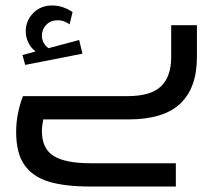

<svg xmlns="http://www.w3.org/2000/svg" viewBox="-20 -436 789 701"><path d="M39 0ZM699 -344V-228Q699 -115 638 -57.5Q577 0 448 0H138Q133 25 133 42Q133 107 176 133.5Q219 160 310 160H622V245H309Q216 245 157.5 227Q99 209 69 166Q39 123 39 46Q39 7 47 -28.5Q55 -64 64 -85H445Q531 -85 568 -121Q605 -157 605 -227V-344ZM281 -240 72 -199 62 -235 110 -248Q92 -262 83 -281.5Q74 -301 74 -322Q74 -360 101 -388Q128 -416 171 -416Q209 -416 245 -392L234 -347Q228 -352 216 -357Q204 -362 190 -362Q165 -362 149 -345.5Q133 -329 133 -306Q133 -278 157 -260L269 -290Z"/></svg>

Font: Cairo SemiBold
Style: Regular
Weight: 600
Designer: Mohamed Gaber, the designers of Titillium
Foundry: Kief Type Foundry
Version: Version 2.009; ttfautohint (v1.5.33-1714) -l 8 -r 50 -G 200 